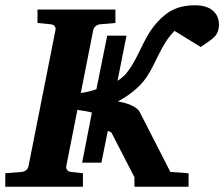

<svg xmlns="http://www.w3.org/2000/svg" viewBox="-41 -707 849 727"><path d="M788 -616C788 -648 766 -687 698 -687C646 -687 611 -673 583 -650C500 -581 497 -504 437 -429C433 -423 418 -410 404 -401L438 -572H365L324 -369C305 -362 282 -357 265 -355L312 -593C315 -606 327 -614 338 -615L396 -620V-671H101V-620L151 -615C163 -614 172 -606 169 -593L67 -78C65 -65 53 -57 41 -56L-21 -51V0H273V-51L228 -56C217 -57 208 -65 210 -78L252 -291C263 -289 289 -286 307 -281L270 -91H343L367 -211C367 -211 379 -209 382 -203L468 -36V0H673V-51L604 -56L488 -283C477 -304 440 -317 405 -323C439 -340 488 -375 514 -415C552 -471 569 -540 620 -590L719 -529C763 -560 788 -569 788 -616Z"/></svg>

Font: Veleka
Style: Bold Italic
Weight: 700
Italic angle: -12°
Designer: Stefan Peev, Context Ltd, 2016; SIL International, 1997-2014.
Foundry: Stefan Peev, Context Ltd, 2016
Version: Version 5.000